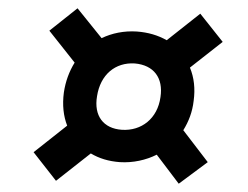

<svg xmlns="http://www.w3.org/2000/svg" viewBox="-20 -558 597 463"><path d="M269 -167C301 -165 332 -172 358 -185L411 -115L481 -167L422 -244C435 -265 444 -288 447 -315C451 -344 448 -371 438 -395L517 -457L463 -525L382 -461C361 -473 337 -480 310 -482C279 -484 250 -478 225 -466L167 -538L99 -484L160 -407C147 -386 138 -362 134 -335C130 -305 133 -278 142 -255L61 -191L115 -122L199 -188C219 -176 242 -169 269 -167ZM274 -245C229 -248 206 -279 214 -326C222 -378 258 -408 305 -405C351 -401 374 -370 367 -324C360 -272 321 -242 274 -245Z"/></svg>

Font: Fixel Display 20240404 Medium
Style: Italic
Weight: 500
Italic angle: -10°
Designer: AlfaBravo + MacPaw
Foundry: Kyrylo Tkachov, Marchela Mozhyna, Serhii Makarenko, Maria Weinstein, Zakhar Kryvoshyya
Version: Version 1.211;Glyphs 3.2 (3225)